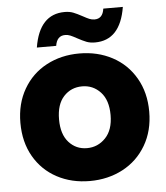

<svg xmlns="http://www.w3.org/2000/svg" viewBox="-54 -805 745 861"><g transform="rotate(-5 318.5 -374.5)"><path d="M316 8Q234 8 168.5 -27Q103 -62 65.5 -127Q28 -192 28 -279Q28 -365 66 -430.5Q104 -496 170 -531Q236 -566 318 -566Q400 -566 466 -531Q532 -496 570 -430.5Q608 -365 608 -279Q608 -193 569.5 -127.5Q531 -62 464.5 -27Q398 8 316 8ZM316 -140Q365 -140 399.5 -176Q434 -212 434 -279Q434 -346 400.5 -382Q367 -418 318 -418Q268 -418 235 -382.5Q202 -347 202 -279Q202 -212 234.5 -176Q267 -140 316 -140ZM131 -609Q155 -757 269 -757Q291 -757 307.5 -750.5Q324 -744 348 -731Q366 -721 377 -716.5Q388 -712 400 -712Q437 -712 443 -757H531Q507 -609 393 -609Q371 -609 354.5 -615.5Q338 -622 314 -635Q296 -645 285 -649.5Q274 -654 262 -654Q225 -654 218 -609Z"/></g></svg>

Font: MSTAGE
Style: Bold
Weight: 700
Designer: Ninad Kale (Devanagari), Jonny Pinhorn (Latin)
Foundry: Indian Type Foundry
Version: 4.004